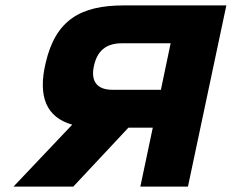

<svg xmlns="http://www.w3.org/2000/svg" viewBox="-20 -690 857 710"><path d="M817 -670H438C279 -670 186 -617 149 -458C119 -332 152 -256 247 -229L30 0H251L455 -218H545L499 0H675ZM328 -449C340 -500 370 -530 431 -530H611L575 -358H395C347 -358 312 -382 328 -449Z"/></svg>

Font: LT Wave Black
Style: Italic
Weight: 900
Designer: Daniel Lyons
Version: Version 2.5 (Glyphs App)